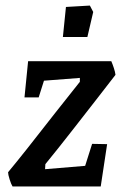

<svg xmlns="http://www.w3.org/2000/svg" viewBox="-20 -670 440 690"><path d="M311 -153 365 -152 342 0H25Q20 -8 14.5 -25.5Q9 -43 9 -51Q60 -112 179 -265L267 -376V-390L138 -380L119 -320H68L81 -450H380Q384 -441 389 -426Q394 -411 395 -401L326 -312Q301 -280 244.5 -207.5Q188 -135 143 -80L142 -62L286 -74ZM217 -645 303 -650 315 -627 294 -537H206Z"/></svg>

Font: Grenze Medium
Style: Italic
Weight: 500
Italic angle: -10°
Designer: Renata Polastri
Foundry: Omnibus-Type
Version: Version 1.002; ttfautohint (v1.8)